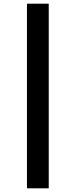

<svg xmlns="http://www.w3.org/2000/svg" viewBox="-20 -788 417 1040"><path d="M126 -768H244V232H126Z"/></svg>

Font: Noto Sans Display Ex Bold Cond
Style: Italic
Weight: 800
Width: 3
Italic angle: -12°
Designer: Monotype Design team
Foundry: Monotype Imaging Inc.
Version: Version 1.000